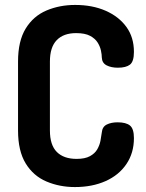

<svg xmlns="http://www.w3.org/2000/svg" viewBox="-20 -751 591 777"><path d="M283 6Q221 6 168 -16.5Q115 -39 84 -89.5Q53 -140 53 -223V-502Q53 -585 84 -635.5Q115 -686 168 -708.5Q221 -731 284 -731Q354 -731 407.5 -707.5Q461 -684 491.5 -642Q522 -600 522 -541Q522 -502 506 -489.5Q490 -477 457 -477Q430 -477 411.5 -486.5Q393 -496 392 -518Q392 -530 388.5 -546.5Q385 -563 375 -579Q365 -595 344.5 -606Q324 -617 288 -617Q237 -617 209.5 -588.5Q182 -560 182 -502V-223Q182 -164 210 -136Q238 -108 290 -108Q324 -108 344 -119Q364 -130 373.5 -146.5Q383 -163 386.5 -181Q390 -199 392 -215Q394 -238 412 -247Q430 -256 456 -256Q490 -256 506 -243Q522 -230 522 -192Q522 -132 491.5 -87Q461 -42 407 -18Q353 6 283 6Z"/></svg>

Font: Dosis
Style: Bold
Weight: 700
Designer: EdgarTolentino, PabloImpallari, IginoMarini
Foundry: EdgarTolentino, PabloImpallari, IginoMarini
Version: Version 3.001; ttfautohint (v1.8.2)